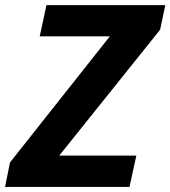

<svg xmlns="http://www.w3.org/2000/svg" viewBox="-53 -734 669 754"><path d="M-13.7 -96.2 378.4 -591.3H103L129.4 -713.9H596.2L575.7 -617.2L179.7 -123H482.4L455.6 0H-33.2Z"/></svg>

Font: Viking Open Sans
Style: Bold Italic
Weight: 700
Italic angle: -12°
Foundry: Ascender Corporation
Version: Version 2.000